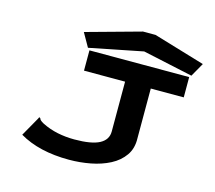

<svg xmlns="http://www.w3.org/2000/svg" viewBox="-113 -946 1226 1097"><g transform="rotate(15 500.0 -397.5)"><path d="M382 11Q205 11 88 -58L152 -171L156 -180L163 -176Q165 -169 170.5 -164Q176 -159 190 -151Q234 -129 282 -119Q330 -109 382 -109Q483 -109 530 -134Q577 -159 577 -208V-503H334V-623H924V-503H729V-209Q731 -149 701.5 -107Q672 -65 622 -39Q572 -13 509.5 -1Q447 11 382 11ZM322 -635 276 -716 602 -806H676L980 -715L934 -634L638 -698Z"/></g></svg>

Font: Inconsolata UltraExpanded Black
Style: Regular
Weight: 900
Width: 9
Monospace: yes
Designer: Raph Levien, Cyreal, Brenton Simpson
Foundry: Raph Levien, Cyreal, Google
Version: Version 3.001; ttfautohint (v1.8.2.53-6de2)